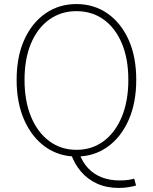

<svg xmlns="http://www.w3.org/2000/svg" viewBox="-20 -759 754 947"><path d="M357 13Q271 13 204.5 -34Q138 -81 100 -166Q62 -251 62 -365Q62 -480 100 -563.5Q138 -647 204.5 -693Q271 -739 357 -739Q443 -739 509.5 -693Q576 -647 614 -563.5Q652 -480 652 -365Q652 -251 614 -166Q576 -81 509.5 -34Q443 13 357 13ZM357 -20Q434 -20 491.5 -63Q549 -106 581 -183.5Q613 -261 613 -365Q613 -469 581 -545Q549 -621 491.5 -662.5Q434 -704 357 -704Q281 -704 223 -662.5Q165 -621 133 -545Q101 -469 101 -365Q101 -261 133 -183.5Q165 -106 223 -63Q281 -20 357 -20ZM566 168Q505 168 457.5 146Q410 124 378 85.5Q346 47 330 0H372Q387 41 414.5 70.5Q442 100 481.5 115.5Q521 131 570 131Q595 131 612 128.5Q629 126 642 122L651 156Q638 160 615 164Q592 168 566 168Z"/></svg>

Font: Noto Sans SC Thin
Style: Regular
Weight: 100
Designer: Ryoko NISHIZUKA 西塚涼子 (kana, bopomofo & ideographs); Paul D. Hunt (Latin, Greek & Cyrillic); Sandoll Communications 산돌커뮤니
Foundry: Adobe
Version: Version 2.004-H2;hotconv 1.0.118;makeotfexe 2.5.65603